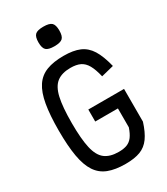

<svg xmlns="http://www.w3.org/2000/svg" viewBox="-253 -1155 1106 1275"><g transform="rotate(-30 300.0 -517.5)"><path d="M319 14Q241 14 188 -6.5Q135 -27 103.5 -74.5Q72 -122 58 -202Q44 -282 44 -400Q44 -518 58 -598Q72 -678 103.5 -725.5Q135 -773 188 -793.5Q241 -814 319 -814Q394 -814 441.5 -793.5Q489 -773 519 -725Q549 -677 570 -592L474 -568Q460 -627 441 -660.5Q422 -694 393 -708Q364 -722 319 -722Q253 -722 214.5 -692.5Q176 -663 160 -593Q144 -523 144 -400Q144 -278 160 -207.5Q176 -137 214.5 -107.5Q253 -78 319 -78Q358 -78 383.5 -88Q409 -98 426.5 -121.5Q444 -145 458 -186V-331H284V-423H558V-172Q536 -102 506.5 -61Q477 -20 432.5 -3Q388 14 319 14ZM300 -899Q254 -899 237 -915Q220 -931 220 -974Q220 -1017 237 -1033Q254 -1049 300 -1049Q346 -1049 363 -1033Q380 -1017 380 -974Q380 -931 363 -915Q346 -899 300 -899Z"/></g></svg>

Font: Victor Mono
Style: Bold
Weight: 700
Monospace: yes
Designer: Rune Bjørnerås
Version: Version 1.561;gftools[0.9.30]